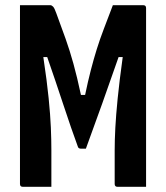

<svg xmlns="http://www.w3.org/2000/svg" viewBox="-20 -720 640 740"><path d="M178 0H68Q57 0 57 -11V-700H174Q179 -700 184.5 -694.5Q190 -689 197 -669Q217 -615 233 -570Q249 -525 263 -474.5Q277 -424 292 -354H308Q319 -407 330 -449.5Q341 -492 353 -530.5Q365 -569 380.5 -609.5Q396 -650 415 -700H532Q543 -700 543 -689V0H433Q422 0 422 -11V-141Q422 -180 424.5 -227.5Q427 -275 433.5 -340.5Q440 -406 453 -500H437Q405 -408 374 -321Q343 -234 311 -147H292Q282 -147 280 -155Q255 -223 224.5 -315.5Q194 -408 162 -500H147Q161 -407 167.5 -341.5Q174 -276 176 -228.5Q178 -181 178 -141Z"/></svg>

Font: Recursive Mn Lnr St SmB
Style: Regular
Weight: 600
Monospace: yes
Version: Version 1.079;hotconv 1.0.112;makeotfexe 2.5.65598; ttfautoh